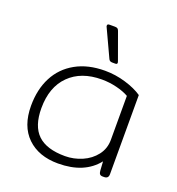

<svg xmlns="http://www.w3.org/2000/svg" viewBox="-132 -824 876 948"><g transform="rotate(20 306.0 -350.5)"><path d="M340 -556 273 -700Q271 -703 271 -708Q271 -716 283 -716H310Q320 -716 324.5 -713Q329 -710 332 -702L383 -561L385 -553Q385 -545 375 -545H360Q352 -545 347.5 -547.5Q343 -550 340 -556ZM55 -208Q55 -294 88.5 -358.5Q122 -423 186.5 -459Q251 -495 340 -495Q395 -495 448.5 -479Q502 -463 537 -439V-23Q537 0 514 0H507Q496 0 491.5 -5.5Q487 -11 486 -23L483 -71Q415 15 277 15Q175 15 115 -43Q55 -101 55 -208ZM483 -184V-415Q457 -430 418.5 -439.5Q380 -449 340 -449Q232 -449 169.5 -387Q107 -325 107 -214Q107 -120 153.5 -75.5Q200 -31 297 -31Q343 -31 386 -49.5Q429 -68 456 -103Q483 -138 483 -184Z"/></g></svg>

Font: Mitr ExtraLight
Style: Regular
Weight: 275
Designer: Thanarat Vachiruckul
Foundry: Cadson Demak Co.,Ltd.
Version: Version 1.001